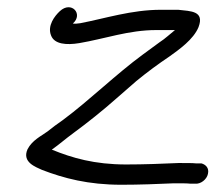

<svg xmlns="http://www.w3.org/2000/svg" viewBox="-20 -499 611 530"><path d="M472 -472H424C343 -472 270 -448 202 -435C194 -434 188 -433 181 -434C211 -460 177 -498 145 -468C131 -455 110 -428 121 -401C130 -377 163 -374 199 -380C270 -392 335 -416 411 -416H463C449 -405 437 -393 420 -382L375 -349C300 -294 228 -223 154 -168C137 -156 123 -146 111 -136C93 -123 69 -112 56 -87C40 -51 79 -38 96 -30C156 -7 223 11 315 11C364 11 417 9 460 7C481 7 497 7 505 8H518C534 10 551 -4 554 -19C558 -36 547 -45 536 -48H521C512 -49 496 -49 473 -49C430 -47 377 -45 328 -45C241 -45 179 -63 123 -86C142 -99 161 -116 183 -132C220 -159 265 -195 301 -227L356 -275C389 -302 415 -321 449 -344C474 -362 514 -390 528 -424C545 -469 507 -468 472 -472Z"/></svg>

Font: Stray Cat
Style: BdObl
Weight: 700
Version: Version 1.0